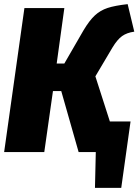

<svg xmlns="http://www.w3.org/2000/svg" viewBox="-21 -735 669 928"><path d="M510 -148H610L565 173H438L442 0H359L275 -295H235L193 0H-1L97 -696H290L253 -428H290L383 -589Q411 -636 437.5 -660.5Q464 -685 499 -696.5Q534 -708 596 -715L628 -582Q592 -577 569 -560.5Q546 -544 523 -506L440 -366Z"/></svg>

Font: Fira Sans Condensed Black
Style: Italic
Weight: 900
Width: 3
Italic angle: -8°
Designer: Carrois Corporate & Edenspiekermann AG
Foundry: Carrois Corporate GbR & Edenspiekermann AG
Version: Version 4.203